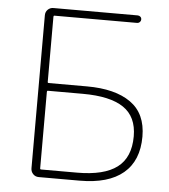

<svg xmlns="http://www.w3.org/2000/svg" viewBox="-52 -773 724 821"><g transform="rotate(5 310.0 -363.0)"><path d="M144.5 0Q129.9 0 120.1 -10.3Q110.4 -20.5 110.4 -35.2V-691.4Q110.4 -706.1 120.1 -715.8Q129.9 -725.6 144.5 -725.6H505.9Q512.7 -725.6 517.6 -721.2Q522.5 -716.8 522.5 -710Q522.5 -703.1 517.6 -698.2Q512.7 -693.4 505.9 -693.4H151.4Q147.5 -693.4 147.5 -688.5V-408.2Q147.5 -404.3 151.4 -404.3H316.4Q437.5 -404.3 504.4 -356.9Q571.3 -309.6 571.3 -210.9Q571.3 -107.4 507.3 -53.7Q443.4 0 320.3 0ZM147.5 -37.1Q147.5 -33.2 151.4 -33.2H306.6Q421.9 -33.2 478 -75.7Q534.2 -118.2 534.2 -209Q534.2 -293 476.6 -332Q418.9 -371.1 301.8 -371.1H151.4Q147.5 -371.1 147.5 -366.2Z"/></g></svg>

Font: Gen Jyuu Gothic ExtraLight
Style: Regular
Weight: 100
Designer: [Source Han Sans]
Ryoko NISHIZUKA  (kana & ideographs); Paul D. Hunt (Latin, Greek & Cyrillic); Wenlong ZHANG  (bopomofo
Version: Version 1.002.20150607